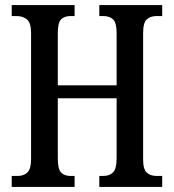

<svg xmlns="http://www.w3.org/2000/svg" viewBox="-20 -734 683 754"><path d="M26 0V-43H49Q73 -43 87.5 -56.5Q102 -70 102 -111V-604Q102 -645 85.5 -658Q69 -671 45 -671H26V-714H273V-671H257Q233 -671 220 -658Q207 -645 207 -604V-399H438V-603Q438 -645 424 -658Q410 -671 385 -671H370V-714H617V-671H595Q571 -671 556.5 -658Q542 -645 542 -603V-109Q542 -69 556.5 -56Q571 -43 595 -43H617V0H370V-43H385Q410 -43 424 -57Q438 -71 438 -113V-348H207V-111Q207 -70 220 -56.5Q233 -43 257 -43H273V0Z"/></svg>

Font: Noto Serif Myanmar ExtraCondensed Medium
Style: Regular
Weight: 500
Width: 2
Designer: Ben Mitchell and the Monotype Design Team
Foundry: Monotype Imaging Inc.
Version: Version 2.106; ttfautohint (v1.8.4.7-5d5b)